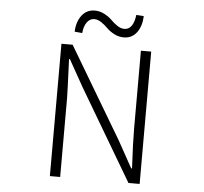

<svg xmlns="http://www.w3.org/2000/svg" viewBox="-60 -989 1120 1053"><g transform="rotate(5 500.0 -463.0)"><path d="M252.9 0V-728.5H314.5L612.3 -227.5L693.4 -81.1H698.2Q690.4 -225.6 690.4 -296.9V-728.5H747.1V0H685.5L388.7 -502L306.6 -648.4H301.8Q309.6 -460.9 309.6 -436.5V0ZM589.8 -793Q561.5 -793 536.1 -806.6Q510.7 -820.3 495.6 -835.9Q480.5 -851.6 460.4 -865.2Q440.4 -878.9 420.9 -878.9Q396.5 -878.9 380.4 -856.4Q364.3 -834 361.3 -796.9L319.3 -800.8Q321.3 -855.5 348.1 -890.6Q375 -925.8 419.9 -925.8Q448.2 -925.8 473.6 -912.1Q499 -898.4 514.2 -882.8Q529.3 -867.2 549.3 -853.5Q569.3 -839.8 588.9 -839.8Q637.7 -839.8 648.4 -921.9L689.5 -918.9Q687.5 -863.3 661.1 -828.1Q634.8 -793 589.8 -793Z"/></g></svg>

Font: Gen Shin Gothic Monospace Light
Style: Regular
Weight: 300
Designer: [Source Han Sans]
Ryoko NISHIZUKA  (kana & ideographs); Paul D. Hunt (Latin, Greek & Cyrillic); Wenlong ZHANG  (bopomofo
Version: Version 1.002.20150607